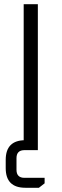

<svg xmlns="http://www.w3.org/2000/svg" viewBox="-20 -710 292 908"><path d="M92 0V-690H159V0ZM7 46Q7 -47 100 -47H125V0H96Q58 0 58 38V93Q58 131 96 131H191V157L164 178H100Q7 178 7 85Z"/></svg>

Font: Oxanium ExtraLight Light
Style: Regular
Weight: 300
Version: Version 2.000